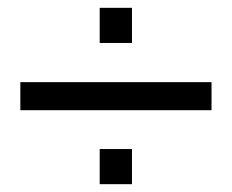

<svg xmlns="http://www.w3.org/2000/svg" viewBox="-20 -577 589 488"><path d="M233.4 -467.8V-557.1H315.4V-467.8ZM31.7 -296.9V-368.2H517.6V-296.9ZM233.4 -108.9V-198.2H315.4V-108.9Z"/></svg>

Font: Arial
Style: Regular
Weight: 400
Designer: Steve Matteson
Foundry: Ascender Corporation
Version: Version 2.00.3